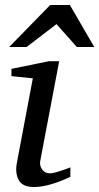

<svg xmlns="http://www.w3.org/2000/svg" viewBox="-20 -740 399 772"><path d="M263 -29Q175 12 117 12Q70 12 55 -16.5Q40 -45 48 -86L112 -425L26 -434V-463L177 -494H218L142 -94Q138 -74 149.5 -58.5Q161 -43 181 -43Q191 -43 208 -48Q225 -53 243 -59.5Q261 -66 263 -67ZM359 -551H289L207 -643L87 -551H17L182 -720H261Z"/></svg>

Font: Veleka
Style: Italic
Weight: 400
Italic angle: -12°
Designer: Stefan Peev, Context Ltd, 2016; SIL International, 1997-2014.
Foundry: Stefan Peev, Context Ltd, 2016
Version: Version 1.000